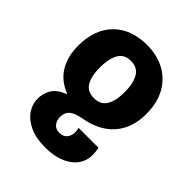

<svg xmlns="http://www.w3.org/2000/svg" viewBox="-222 -692 1074 1074"><g transform="rotate(45 315.0 -154.5)"><path d="M316 -559Q394 -559 455 -526.5Q516 -494 550.5 -432Q585 -370 585 -283Q585 -204 555.5 -148Q526 -92 474 -58.5Q422 -25 354 -13Q300 -4 277.5 15.5Q255 35 255 71Q255 98 270.5 117Q286 136 315 136Q344 136 360 118Q376 100 376 70Q376 57 372 40H529Q535 67 535 90Q535 163 475.5 206.5Q416 250 315 250Q245 250 195.5 227.5Q146 205 120 167.5Q94 130 94 87Q94 45 115 9.5Q136 -26 191 -46V-50Q117 -79 81 -139Q45 -199 45 -283Q45 -413 117.5 -486Q190 -559 316 -559ZM314 -432Q262 -432 239.5 -392Q217 -352 217 -283Q217 -215 239.5 -176.5Q262 -138 315 -138Q367 -138 390 -176.5Q413 -215 413 -283Q413 -352 390 -392Q367 -432 314 -432Z"/></g></svg>

Font: Noto Sans Georgian ExtraBold
Style: Regular
Weight: 800
Designer: Monotype Design Team, Akaki Razmadze
Foundry: Google LLC
Version: Version 2.005; ttfautohint (v1.8.4.7-5d5b)